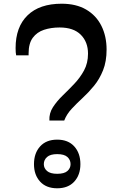

<svg xmlns="http://www.w3.org/2000/svg" viewBox="-20 -998 648 1034"><path d="M326 -349H246Q244 -388 265 -420.5Q286 -453 317 -483Q348 -513 379.5 -546Q411 -579 432.5 -618.5Q454 -658 454 -709Q454 -772 415 -811Q376 -850 301 -850Q255 -850 217 -837.5Q179 -825 156.5 -794.5Q134 -764 134 -710V-700H67Q64 -714 64 -739Q64 -853 128.5 -915.5Q193 -978 312 -978Q390 -978 444 -946.5Q498 -915 526 -859Q554 -803 554 -731Q554 -667 535 -619.5Q516 -572 486.5 -536Q457 -500 425 -470.5Q393 -441 366 -412Q339 -383 326 -349ZM288 16Q229 16 196 -20Q163 -56 163 -114Q163 -173 196 -209.5Q229 -246 288 -246Q347 -246 380 -209.5Q413 -173 413 -114Q413 -56 380 -20Q347 16 288 16ZM288 -62Q326 -62 343 -77Q360 -92 360 -114Q360 -137 343 -152.5Q326 -168 288 -168Q251 -168 233.5 -152.5Q216 -137 216 -114Q216 -92 233.5 -77Q251 -62 288 -62Z"/></svg>

Font: Noto Serif Myanmar SemCond
Style: Regular
Weight: 400
Width: 4
Designer: Ben Mitchell and the Monotype Design Team
Foundry: Monotype Imaging Inc.
Version: Version 2.106; ttfautohint (v1.8.4.7-5d5b)